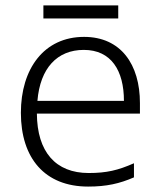

<svg xmlns="http://www.w3.org/2000/svg" viewBox="-20 -678 592 708"><path d="M416 -658H140V-610H416ZM290 -542C142 -542 57 -424 57 -262C57 -95 145 10 305 10C373 10 421 -1 474 -24V-76C415 -50 373 -40 307 -40C185 -40 117 -118 116 -259H496V-298C496 -440 426 -542 290 -542ZM289 -494C390 -494 437 -418 437 -306H118C128 -427 191 -494 289 -494Z"/></svg>

Font: Noto Sans Gujarati Light
Style: Regular
Weight: 300
Designer: Jelle Bosma - Monotype Design Team, Universal Thirst
Foundry: Monotype Imaging Inc.
Version: Version 2.106